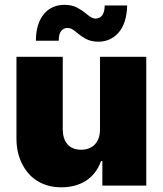

<svg xmlns="http://www.w3.org/2000/svg" viewBox="-20 -786 689 813"><path d="M240.1 7.1Q209.5 7.1 183.9 0Q158.4 -7.1 137.6 -20.1Q116.8 -33 100.9 -51.3Q84.9 -69.6 73.9 -91.6Q50.1 -137.8 49.7 -197.4V-545.5H245.7V-238.6Q245.7 -219.8 250.4 -203.8Q255 -187.9 264.6 -176.3Q274.1 -164.8 288.9 -158.4Q303.6 -152 323.9 -152Q340.2 -152 354.8 -157.1Q369.3 -162.3 380.1 -172.9Q391 -183.6 397.2 -199.9Q403.4 -216.3 403.4 -238.6V-545.5H599.4V0H413.4V-103.7H407.7Q388.1 -49.4 344.5 -21.1Q300.8 7.1 240.1 7.1ZM397.7 -609.4Q365.4 -609.7 344.1 -621.1Q322.8 -632.8 307.5 -646Q296.9 -655.5 286.9 -661.6Q277 -667.6 265.6 -667.6Q249.6 -667.6 239.2 -655Q228.7 -642.4 228.7 -613.6H132.1Q132.1 -651.6 141.3 -680.2Q150.6 -708.8 166.9 -727.8Q183.2 -746.8 205.3 -756.2Q227.3 -765.6 252.8 -765.6Q285.2 -765.3 306.8 -753.6Q329.2 -741.5 344.5 -728.3Q355.1 -719.5 365.1 -713.4Q375 -707.4 384.9 -707.4Q422.6 -708.5 423.3 -762.8H518.5Q516.3 -687.5 482.6 -648.4Q448.9 -610.1 397.7 -609.4Z"/></svg>

Font: Linik Sans Black
Style: Regular
Weight: 900
Designer: Fonts by Rasmus Andersson / Changes by Cristiano Sobral with parts from Marc Monis
Foundry: rsms
Version: Version 3.020; ttfautohint (v1.6)